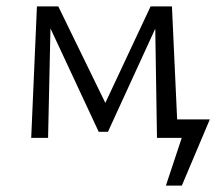

<svg xmlns="http://www.w3.org/2000/svg" viewBox="-20 -433 680 603"><path d="M524 0V-58H639L610 0ZM501 150 570 -58H639L551 150ZM78 0 96 -413H140L131 0ZM473 0 467 -382 491 -394 319 -19H290L123 -377L127 -413H163L320 -91H302L453 -413H520L539 0Z"/></svg>

Font: Ysabeau Office
Style: Regular
Weight: 400
Designer: Christian Thalmann (Catharsis Fonts)
Version: Version 2.001;gftools[0.9.30]; featfreeze: tnum,lnum,ss02